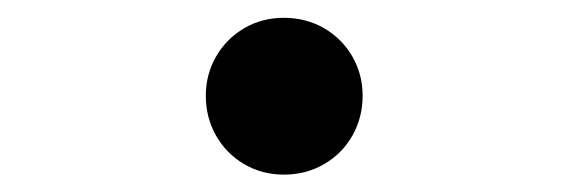

<svg xmlns="http://www.w3.org/2000/svg" viewBox="-20 -461 655 221"><path d="M306.7 -440.5Q332.3 -440.5 353.1 -428.5Q373.8 -416.4 385.6 -395.9Q397.4 -375.4 397.4 -350.8Q397.4 -325.6 385.6 -304.9Q373.8 -284.1 353.1 -272.1Q332.3 -260 306.7 -260Q281.5 -260 261 -272.1Q240.5 -284.1 228.7 -304.9Q216.9 -325.6 216.9 -350.8Q216.9 -375.4 228.7 -395.9Q240.5 -416.4 261 -428.5Q281.5 -440.5 306.7 -440.5Z"/></svg>

Font: Fira Code
Style: Regular
Weight: 400
Designer: Carrois Corporate, Edenspiekermann AG, Nikita Prokopov
Foundry: Carrois Corporate, Edenspiekermann AG, Nikita Prokopov
Version: Version 5.002